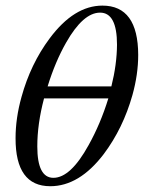

<svg xmlns="http://www.w3.org/2000/svg" viewBox="-20 -641 532 681"><path d="M158.2 19.5Q34.7 19.5 35.2 -150.9Q35.2 -221.7 56.2 -296.9Q88.4 -414.1 156.2 -504.9Q242.7 -621.1 343.3 -621.1Q469.7 -621.1 470.2 -446.3Q470.2 -377.4 449.7 -303.7Q416.5 -186 348.1 -94.7Q261.2 19.5 158.2 19.5ZM214.4 -489.7Q175.8 -421.9 148.9 -334.5H375Q394.5 -412.1 395 -482.4Q395 -596.2 335 -596.2Q274.9 -596.2 214.4 -489.7ZM136.2 -292Q112.3 -201.7 112.3 -121.6Q112.3 -10.3 169.4 -10.3Q230.5 -10.3 294.4 -126.5Q336.4 -201.7 364.3 -292Z"/></svg>

Font: Accordance
Style: Italic
Weight: 400
Italic angle: -11°
Version: Version 1.2 (build January 31, 2020) Miklal Software Solutio